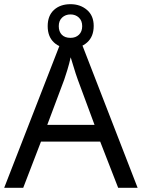

<svg xmlns="http://www.w3.org/2000/svg" viewBox="-20 -898 679 918"><path d="M545 0 459 -221H176L91 0H0L279 -717H360L638 0ZM352 -517Q349 -525 342 -546Q335 -567 328.5 -589.5Q322 -612 318 -624Q311 -593 302 -563.5Q293 -534 287 -517L206 -301H432ZM317 -667Q268 -667 238 -695Q208 -723 208 -773Q208 -823 238 -850.5Q268 -878 317 -878Q364 -878 396 -850.5Q428 -823 428 -774Q428 -723 396.5 -695Q365 -667 317 -667ZM317 -717Q342 -717 357.5 -732Q373 -747 373 -773Q373 -799 357 -814Q341 -829 317 -829Q293 -829 277 -814Q261 -799 261 -773Q261 -747 275.5 -732Q290 -717 317 -717Z"/></svg>

Font: Noto Music
Style: Regular
Weight: 400
Designer: Monotype Design Team, Benjamin Yang
Foundry: Monotype Imaging Inc.
Version: Version 2.002; ttfautohint (v1.8.4.7-5d5b)